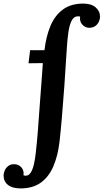

<svg xmlns="http://www.w3.org/2000/svg" viewBox="-135 -780 578 1071"><path d="M329 -760Q374 -760 398.5 -739Q423 -718 423 -686Q423 -675 417 -660.5Q411 -646 397.5 -635.5Q384 -625 361 -625Q339 -626 323.5 -643.5Q308 -661 312 -687Q311 -688 307.5 -688.5Q304 -689 299 -689Q277 -689 264.5 -664.5Q252 -640 246 -597Q240 -554 237 -500Q231 -399 224 -301Q217 -203 210 -122Q203 -41 197 11Q188 88 163 147Q138 206 93 238.5Q48 271 -20 271Q-66 271 -90.5 251.5Q-115 232 -115 199Q-115 187 -109 172Q-103 157 -89 146Q-75 135 -53 136Q-30 137 -15 154.5Q0 172 -4 198Q2 200 9 200Q26 200 37 182Q48 164 54.5 135Q61 106 64.5 73Q68 40 71 11Q74 -18 76.5 -53.5Q79 -89 82 -129Q85 -169 88 -210Q91 -251 94 -290.5Q97 -330 99.5 -365Q102 -400 104 -428L24 -427L33 -500H113Q122 -577 146.5 -635.5Q171 -694 216 -727Q261 -760 329 -760Z"/></svg>

Font: Lora Italic
Style: Italic
Weight: 400
Italic angle: -3°
Designer: Olga Karpushina, Alexei Vanyashin (Cyrillic)
Foundry: Cyreal
Version: Version 2.210; ttfautohint (v1.8.1.43-b0c9)